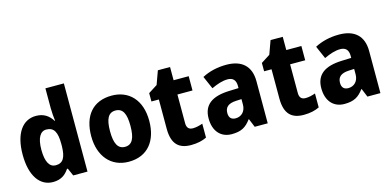

<svg xmlns="http://www.w3.org/2000/svg" viewBox="-71 -1267 3255 1598"><g transform="rotate(-15 1556.5 -468.0)"><path d="M227 -83C296 -83 335 -113 366 -159H373L402 -93H525V-853H366V-683C366 -646 370 -603 374 -572H370C340 -621 296 -652 229 -652C115 -652 40 -552 40 -368C40 -185 114 -83 227 -83ZM284 -212C232 -212 201 -262 201 -367C201 -469 232 -520 283 -520C351 -520 374 -471 374 -373V-351C372 -256 348 -212 284 -212Z M1131 -369C1131 -551 1028 -652 882 -652C719 -652 631 -544 631 -369C631 -198 726 -83 880 -83C1045 -83 1131 -199 1131 -369ZM793 -368C793 -474 819 -524 881 -524C944 -524 969 -473 969 -369C969 -264 944 -211 881 -211C819 -211 793 -264 793 -368Z M1466 -214C1433 -214 1414 -232 1414 -271V-519H1544V-642H1414V-756H1309L1267 -640L1190 -591V-519H1254V-267C1254 -131 1315 -83 1417 -83C1473 -83 1516 -94 1551 -111V-231C1522 -221 1495 -214 1466 -214Z M1870 -653C1790 -653 1719 -635 1661 -604L1709 -494C1760 -518 1806 -533 1849 -533C1894 -533 1919 -509 1919 -457V-439L1833 -436C1689 -430 1613 -376 1613 -259C1613 -150 1672 -83 1767 -83C1849 -83 1890 -108 1933 -166H1936L1966 -93H2078V-456C2078 -587 2002 -653 1870 -653ZM1874 -342 1919 -344V-297C1919 -238 1881 -202 1832 -202C1797 -202 1775 -220 1775 -262C1775 -310 1802 -339 1874 -342Z M2437 -214C2404 -214 2385 -232 2385 -271V-519H2515V-642H2385V-756H2280L2238 -640L2161 -591V-519H2225V-267C2225 -131 2286 -83 2388 -83C2444 -83 2487 -94 2522 -111V-231C2493 -221 2466 -214 2437 -214Z M2841 -653C2761 -653 2690 -635 2632 -604L2680 -494C2731 -518 2777 -533 2820 -533C2865 -533 2890 -509 2890 -457V-439L2804 -436C2660 -430 2584 -376 2584 -259C2584 -150 2643 -83 2738 -83C2820 -83 2861 -108 2904 -166H2907L2937 -93H3049V-456C3049 -587 2973 -653 2841 -653ZM2845 -342 2890 -344V-297C2890 -238 2852 -202 2803 -202C2768 -202 2746 -220 2746 -262C2746 -310 2773 -339 2845 -342Z"/></g></svg>

Font: Noto Sans Kannada UI SemiCondensed ExtraBold
Style: Regular
Weight: 800
Width: 4
Designer: Jelle Bosma - Monotype Design Team
Foundry: Monotype Imaging Inc.
Version: Version 2.005